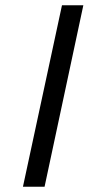

<svg xmlns="http://www.w3.org/2000/svg" viewBox="-20 -708 359 728"><path d="M67 0 215 -688H296L149 0Z"/></svg>

Font: Saira Expanded
Style: Italic
Weight: 400
Width: 7
Italic angle: -12°
Designer: Hector Gatti with collaboration of the Omnibus-Type team
Foundry: Omnibus-Type
Version: Version 1.101